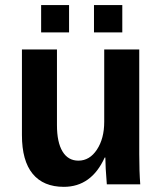

<svg xmlns="http://www.w3.org/2000/svg" viewBox="-20 -722 640 752"><path d="M203.1 -528.3V-231.9Q203.1 -164.6 224.9 -128.7Q246.6 -92.8 287.1 -92.8Q331.1 -92.8 359.6 -136Q388.2 -179.2 388.2 -245.1V-528.3H525.4V-118.2Q525.4 -50.8 529.3 0H398.4Q392.6 -70.3 392.6 -105H390.1Q337.9 9.8 230 9.8Q149.9 9.8 107.9 -41.3Q65.9 -92.3 65.9 -192.9V-528.3ZM348.1 -595.2V-702.1H459V-595.2ZM141.1 -595.2V-702.1H250.5V-595.2Z"/></svg>

Font: Liberation Mono
Style: Bold
Weight: 700
Monospace: yes
Designer: Steve Matteson
Foundry: Ascender Corporation
Version: Version 2.1.5